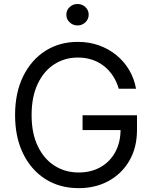

<svg xmlns="http://www.w3.org/2000/svg" viewBox="-20 -952 782 982"><path d="M382.3 10.3Q285.6 10.3 212.6 -35.9Q139.6 -82 98.4 -166Q57.1 -250 57.1 -363.3Q57.1 -477.5 98.4 -561.5Q139.6 -645.5 211.9 -691.7Q284.2 -737.8 377.9 -737.8Q436 -737.8 486.1 -720Q536.1 -702.1 575.4 -669.9Q614.7 -637.7 640.6 -594Q666.5 -550.3 675.8 -498H587.4Q577.1 -533.7 558.3 -562.7Q539.6 -591.8 512.7 -613.3Q485.8 -634.8 452.1 -646.2Q418.5 -657.7 378.4 -657.7Q311 -657.7 257.3 -623Q203.6 -588.4 172.6 -522.5Q141.6 -456.5 141.6 -363.3Q141.6 -271 172.9 -205.3Q204.1 -139.6 258.5 -104.7Q313 -69.8 382.3 -69.8Q445.3 -69.8 493.7 -96.9Q542 -124 569.3 -173.8Q596.7 -223.6 596.7 -291L623 -286.6H402.3V-362.3H680.7V-287.6Q680.7 -197.8 642.1 -130.9Q603.5 -64 536.4 -26.9Q469.2 10.3 382.3 10.3ZM376.5 -821.8Q353 -821.8 336.2 -837.9Q319.3 -854 319.3 -877Q319.3 -899.9 336.2 -915.8Q353 -931.6 376.5 -931.6Q399.9 -931.6 416.7 -915.8Q433.6 -899.9 433.6 -877Q433.6 -854 416.7 -837.9Q399.9 -821.8 376.5 -821.8Z"/></svg>

Font: V-Inter
Style: Regular-375
Weight: 375
Designer: Rasmus Andersson
Foundry: rsms
Version: Version 4.000;git-4146feb